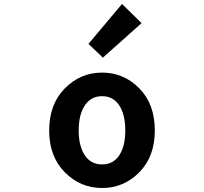

<svg xmlns="http://www.w3.org/2000/svg" viewBox="-20 -944 1040 978"><path d="M230.5 -279.3Q230.5 -413.1 310.1 -493.7Q389.6 -574.2 500 -574.2Q610.4 -574.2 689.5 -494.1Q768.6 -414.1 768.6 -279.3Q768.6 -146.5 689.5 -66.4Q610.4 13.7 500 13.7Q389.6 13.7 310.1 -66.4Q230.5 -146.5 230.5 -279.3ZM618.2 -279.3Q618.2 -360.4 587.4 -407.2Q556.6 -454.1 500 -454.1Q443.4 -454.1 412.1 -407.2Q380.9 -360.4 380.9 -279.3Q380.9 -199.2 412.1 -152.8Q443.4 -106.4 500 -106.4Q556.6 -106.4 587.4 -152.8Q618.2 -199.2 618.2 -279.3ZM503.9 -650.4 430.7 -720.7 601.6 -923.8 701.2 -826.2Z"/></svg>

Font: GenEi Gothic M Regular
Style: Bold
Weight: 700
Designer: o_tamon (Modified); [Source Han Sans]
Ryoko NISHIZUKA  (kana & ideographs); Paul D. Hunt (Latin, Greek & Cyrillic); Wenl
Version: Version 1.1a;Original Version 1.004